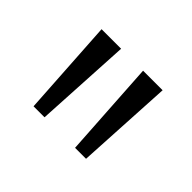

<svg xmlns="http://www.w3.org/2000/svg" viewBox="-70 -823 507 507"><g transform="rotate(45 183.0 -569.5)"><path d="M69 -434ZM86 -434 69 -705H142L127 -434ZM241 -434 224 -705H297L282 -434Z"/></g></svg>

Font: Winston Light
Style: Regular
Weight: 300
Designer: Original fonts by Vernon Adams / Changes by Cristiano Sobral
Foundry: Original fonts by Vernon Adams / Changes by Cristiano Sobral
Version: Version 2.503;July 17, 2020;FontCreator 13.0.0.2655 64-bit